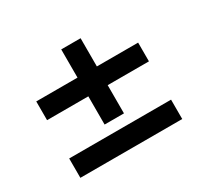

<svg xmlns="http://www.w3.org/2000/svg" viewBox="-111 -644 831 790"><g transform="rotate(-30 305.0 -248.5)"><path d="M63 -274V-363H259V-497H351V-363H547V-274H351V-140H259V-274ZM63 0V-92H547V0Z"/></g></svg>

Font: Firefly Display Medium
Style: Regular
Weight: 500
Designer: Colophon Foundry, Jonny Pinhorn
Foundry: Colophon Foundry
Version: Version 1.200; ttfautohint (v1.8.3)